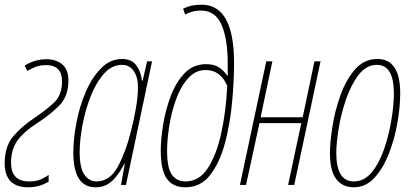

<svg xmlns="http://www.w3.org/2000/svg" viewBox="-26 -787 1749 817"><path d="M95 10Q141 10 181 -14V-43Q167 -32 147 -23.5Q127 -15 98 -15Q21 -15 21 -94Q21 -152 49 -190Q77 -228 135 -265Q185 -297 225 -336.5Q265 -376 265 -444Q265 -491 239 -513Q213 -535 172 -535Q123 -535 79 -508L90 -485Q108 -496 127 -503Q146 -510 170 -510Q238 -510 238 -441Q238 -382 203 -349.5Q168 -317 120 -285Q66 -249 30 -206.5Q-6 -164 -6 -92Q-6 10 95 10Z M384 -15Q353 -15 333 -44Q313 -73 313 -139Q313 -191 325 -255Q337 -319 360 -377.5Q383 -436 416.5 -473.5Q450 -511 493 -511Q525 -511 543 -485Q561 -459 561 -417Q561 -375 552 -324.5Q543 -274 530 -224Q510 -143 476 -79Q442 -15 384 -15ZM381 10Q422 10 451 -17Q480 -44 503 -90H505L489 0H510L621 -526H600L581 -444H578Q574 -482 554 -509Q534 -536 494 -536Q443 -536 404 -496.5Q365 -457 338.5 -395Q312 -333 299 -264Q286 -195 286 -137Q286 10 381 10Z M763 10Q829 10 870 -44.5Q911 -99 932.5 -182.5Q954 -266 962 -356Q970 -446 970 -518Q970 -767 832 -767Q806 -767 787.5 -762.5Q769 -758 753 -750L762 -725Q773 -732 790.5 -737Q808 -742 829 -742Q890 -742 916.5 -682Q943 -622 943 -515V-465H941Q928 -485 907 -499.5Q886 -514 851 -514Q796 -514 759 -475Q722 -436 700 -377Q678 -318 668 -255.5Q658 -193 658 -146Q658 -63 684 -26.5Q710 10 763 10ZM764 -15Q726 -15 705.5 -43.5Q685 -72 685 -146Q685 -191 694 -249.5Q703 -308 722.5 -362.5Q742 -417 773.5 -453Q805 -489 849 -489Q912 -489 941 -422Q936 -316 916 -223Q896 -130 859 -72.5Q822 -15 764 -15Z M995 0 1107 -526H1133L1083 -288H1262L1312 -526H1338L1226 0H1200L1256 -263H1078L1021 0Z M1479 10Q1530 10 1567 -30Q1604 -70 1628.5 -132.5Q1653 -195 1665 -264Q1677 -333 1677 -390Q1677 -536 1580 -536Q1523 -536 1484.5 -491.5Q1446 -447 1422.5 -381Q1399 -315 1388.5 -248Q1378 -181 1378 -136Q1378 -59 1405 -24.5Q1432 10 1479 10ZM1480 -15Q1405 -15 1405 -136Q1405 -177 1415 -239.5Q1425 -302 1446.5 -364.5Q1468 -427 1500.5 -469Q1533 -511 1578 -511Q1650 -511 1650 -389Q1650 -340 1639.5 -276.5Q1629 -213 1608.5 -153Q1588 -93 1556 -54Q1524 -15 1480 -15Z"/></svg>

Font: Noto Sans Display Condensed Thin
Style: Italic
Weight: 250
Width: 3
Italic angle: -12°
Designer: Monotype Design Team
Foundry: Monotype Imaging Inc.
Version: Version 1.900